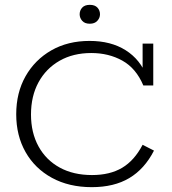

<svg xmlns="http://www.w3.org/2000/svg" viewBox="-20 -763 710 793"><path d="M359 10Q265 10 194.5 -28.5Q124 -67 85.5 -135Q47 -203 47 -291Q47 -380 85.5 -448Q124 -516 192 -555Q260 -594 350 -594Q438 -594 499 -555.5Q560 -517 587 -446L569 -452V-583H613V-410H572Q542 -481 485.5 -512.5Q429 -544 357 -544Q282 -544 226 -512Q170 -480 139 -423Q108 -366 108 -290Q108 -215 139 -158.5Q170 -102 226.5 -71Q283 -40 360 -40Q434 -40 484.5 -70Q535 -100 569 -165L616 -141Q577 -65 514 -27.5Q451 10 359 10ZM351 -665Q330 -665 319.5 -677Q309 -689 309 -704Q309 -720 319.5 -731.5Q330 -743 351 -743Q372 -743 382.5 -731.5Q393 -720 393 -704Q393 -689 382 -677Q371 -665 351 -665Z"/></svg>

Font: Rokkitt SemiBold Light
Style: Regular
Weight: 300
Version: Version 3.103